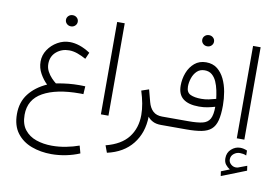

<svg xmlns="http://www.w3.org/2000/svg" viewBox="-99 -851 1947 1356"><g transform="rotate(10 875.0 -173.5)"><path d="M281.2 -615.2Q281.2 -631.8 293.5 -643.6Q305.7 -655.3 323.7 -655.3Q341.3 -655.3 353.5 -643.8Q365.7 -632.3 365.7 -615.2Q365.7 -598.6 353.5 -586.9Q341.3 -575.2 323.7 -575.2Q305.7 -575.2 293.5 -586.9Q281.2 -598.6 281.2 -615.2ZM497.1 -175.8 493.7 -119.1Q484.4 -119.6 478.5 -119.6Q472.7 -119.6 467.3 -119.6Q300.3 -119.6 205.1 -66.4Q109.9 -13.2 109.9 96.2Q109.9 162.6 141.1 202.6Q172.4 242.7 224.1 260.5Q275.9 278.3 337.4 278.3Q388.2 278.3 438.7 268.3Q489.3 258.3 530.8 243.2L545.4 296.9Q499.5 316.4 447.5 326.9Q395.5 337.4 343.8 337.4Q266.6 337.4 200.9 313Q135.3 288.6 95.5 236.1Q55.7 183.6 55.7 100.1Q55.7 14.6 101.8 -44.9Q147.9 -104.5 229.5 -141.1Q200.7 -168 178.2 -208Q155.8 -248 155.8 -293.9Q155.8 -339.8 181.6 -378.7Q207.5 -417.5 248.8 -441.2Q290 -464.8 336.4 -464.8Q370.1 -464.8 407 -452.6Q443.8 -440.4 483.9 -414.1L463.4 -367.2Q432.6 -384.3 401.9 -395.3Q371.1 -406.2 341.3 -406.2Q288.6 -406.2 250.5 -373.8Q212.4 -341.3 212.4 -287.1Q212.4 -257.8 225.6 -233.2Q238.8 -208.5 256.6 -189.9Q274.4 -171.4 289.1 -160.2Q339.8 -169.4 377.4 -173.1Q415 -176.8 454.6 -176.8Q466.3 -176.8 474.9 -176.5Q483.4 -176.3 497.1 -175.8Z M694.3 -662.6V0H640.1V-662.6Z M1071.3 0Q1034.7 0 1011 -12.7Q987.3 -25.4 975.1 -42.5Q973.1 73.7 909.4 153.8Q845.7 233.9 729 259.8L710.4 209.5Q819.8 181.6 870.8 115.5Q921.9 49.3 921.9 -44.9Q921.9 -84 914.1 -126.5Q906.2 -168.9 891.6 -214.8L944.8 -232.9L967.8 -146Q978.5 -105 1002.9 -82.3Q1027.3 -59.6 1068.8 -59.6H1092.3V0Z M1253.4 -643.6Q1253.4 -660.2 1265.6 -671.9Q1277.8 -683.6 1295.9 -683.6Q1313.5 -683.6 1325.7 -672.1Q1337.9 -660.6 1337.9 -643.6Q1337.9 -627 1325.7 -615.2Q1313.5 -603.5 1295.9 -603.5Q1277.8 -603.5 1265.6 -615.2Q1253.4 -627 1253.4 -643.6ZM1258.8 -59.6Q1320.8 -59.6 1357.4 -68.1Q1394 -76.7 1410.2 -105.2Q1426.3 -133.8 1426.3 -192.9Q1399.4 -185.1 1372.3 -179.7Q1345.2 -174.3 1312 -174.3Q1236.8 -174.3 1198.2 -204.6Q1159.7 -234.9 1159.7 -298.3Q1159.7 -346.2 1176.5 -390.4Q1193.4 -434.6 1226.8 -462.9Q1260.3 -491.2 1309.1 -491.2Q1356.9 -491.2 1389.2 -465.8Q1421.4 -440.4 1441.2 -399.2Q1460.9 -357.9 1469.5 -308.8Q1478 -259.8 1478 -211.9Q1478 -145 1467 -103.3Q1456.1 -61.5 1430.4 -39.1Q1404.8 -16.6 1361.3 -8.3Q1317.9 0 1252.9 0H1074.2V-59.6ZM1318.4 -231Q1345.7 -231 1371.8 -236.3Q1397.9 -241.7 1423.3 -249Q1419.9 -277.8 1413.3 -309.8Q1406.7 -341.8 1394.3 -370.1Q1381.8 -398.4 1361.1 -416Q1340.3 -433.6 1308.6 -433.6Q1274.9 -433.6 1253.4 -412.6Q1231.9 -391.6 1221.7 -360.8Q1211.4 -330.1 1211.4 -300.8Q1211.4 -258.3 1241 -244.6Q1270.5 -231 1318.4 -231Z M1604.5 225.1Q1586.4 213.9 1573 196.8Q1559.6 179.7 1559.6 151.9Q1559.6 111.8 1587.6 86.7Q1615.7 61.5 1650.4 61.5Q1676.3 61.5 1700.7 72.8L1701.2 107.9Q1689 102.5 1677.5 100.6Q1666 98.6 1654.8 98.6Q1630.9 98.6 1611.3 114.3Q1591.8 129.9 1591.8 155.3Q1591.8 176.3 1610.1 191.4Q1628.4 206.5 1651.9 203.1Q1654.3 203.1 1656.7 202.1Q1659.2 201.2 1661.1 200.7L1721.2 178.2L1726.1 212.4L1549.3 282.2L1544.4 249ZM1668.9 -662.6V0H1614.7V-662.6Z"/></g></svg>

Font: Vazirmatn RD ExtraLight
Style: Regular
Weight: 200
Designer: Saber Rastikerdar
Foundry: Saber Rastikerdar
Version: Version 32.102